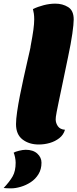

<svg xmlns="http://www.w3.org/2000/svg" viewBox="-75 -774 425 1055"><path d="M138 20Q85 20 49 -7.5Q13 -35 13 -92Q13 -118 19 -159.5Q25 -201 34.5 -249Q44 -297 54.5 -344.5Q65 -392 74 -431.5Q83 -471 88.5 -495Q94 -519 93 -519Q104 -577 108.5 -610.5Q113 -644 113 -668Q113 -685 111 -699Q109 -713 106 -724Q132 -737 165 -745.5Q198 -754 229 -754Q269 -754 299.5 -735Q330 -716 330 -667Q330 -642 322.5 -589Q315 -536 299 -461Q280 -369 267.5 -309.5Q255 -250 247.5 -214Q240 -178 236.5 -159.5Q233 -141 232 -132.5Q231 -124 231 -118Q231 -98 243 -80.5Q255 -63 282 -61Q274 -33 251 -15Q228 3 198.5 11.5Q169 20 138 20ZM-14 261Q-23 261 -36.5 260.5Q-50 260 -55 259Q-22 224 -5.5 195Q11 166 11 120Q11 106 7.5 89.5Q4 73 0 65Q7 60 29 54.5Q51 49 66 49Q107 49 130 70Q153 91 153 120Q153 156 136.5 183Q120 210 94 227Q68 244 39 252.5Q10 261 -14 261Z"/></svg>

Font: Sansita Swashed Black
Style: Regular
Weight: 900
Designer: Pablo Cosgaya
Foundry: Omnibus-Type
Version: Version 1.003; ttfautohint (v1.8.3)